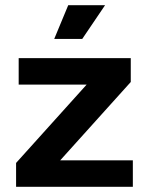

<svg xmlns="http://www.w3.org/2000/svg" viewBox="-20 -720 568 740"><path d="M484 -496V-404L212 -102H492V0H42V-92L314 -394H52V-496ZM385 -700 297 -570H189L243 -700Z"/></svg>

Font: Space Grotesk Variable
Style: Regular
Weight: 400
Designer: Florian Karsten (Space Grotesk), Colophon Foundry (Space Mono)
Foundry: Florian Karsten
Version: Version 1.106